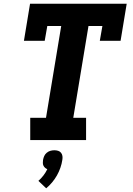

<svg xmlns="http://www.w3.org/2000/svg" viewBox="-20 -755 715 1035"><path d="M143 0V-120H228L310 -615H235L221 -535H109L142 -735H663L630 -535H518L532 -615H457L375 -120H444V0ZM229 260 187 220Q202 207 214.5 190.5Q227 174 235 157Q228 154 222.5 149Q217 144 214 137.5Q211 131 211 123Q211 115 212 107Q214 96 218.5 86Q223 76 232 68.5Q241 61 251.5 58Q262 55 273 55Q284 55 293.5 58Q303 61 309 68.5Q315 76 316.5 86Q318 96 316 107Q313 128 305.5 149.5Q298 171 287 190.5Q276 210 261 228Q246 246 229 260Z"/></svg>

Font: Iosevka Etoile Heavy
Style: Italic
Weight: 900
Italic angle: -9°
Designer: Belleve Invis
Foundry: Belleve Invis
Version: Version 22.1.2; ttfautohint (v1.8.4)